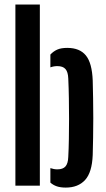

<svg xmlns="http://www.w3.org/2000/svg" viewBox="-20 -820 470 848"><path d="M48 0V-800H156V0ZM202.5 -13.5V-77.5Q210 -75 217.5 -73.5Q225 -72 233 -72Q258 -72 269.2 -85Q280.5 -98 281.5 -126.5Q283.5 -163.5 284.2 -206.2Q285 -249 285 -294.8Q285 -340.5 284.2 -386Q283.5 -431.5 281.5 -473.5Q280.5 -502 269.2 -515Q258 -528 233 -528Q217.5 -528 202.5 -522.5V-579Q216 -593.5 233 -601Q250 -608.5 277 -608.5Q332 -608.5 359.2 -575.2Q386.5 -542 389.5 -464.5Q390.5 -429 391.2 -386Q392 -343 392 -298Q392 -253 391.2 -210.8Q390.5 -168.5 389.5 -135.5Q386.5 -58.5 355.8 -25Q325 8.5 270.5 8.5Q247 8.5 231 3Q215 -2.5 202.5 -13.5Z"/></svg>

Font: Big Shoulders Stencil Display Thin
Style: Bold
Weight: 700
Version: Version 2.001